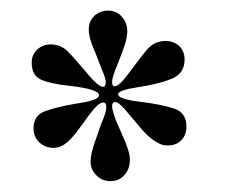

<svg xmlns="http://www.w3.org/2000/svg" viewBox="-20 -803 442 358"><path d="M208.5 -550.3Q222.2 -520.5 222.2 -505.4Q222.2 -488.3 212.4 -477.1Q202.6 -465.3 185.5 -465.3Q170.4 -465.3 159.7 -476.1Q148.9 -486.8 148.9 -501.5Q148.9 -516.6 158.2 -542L168.9 -572.8Q178.2 -593.3 178.2 -603Q178.2 -611.8 172.9 -611.8Q167.5 -611.8 161.6 -606.4Q155.8 -601.1 149.9 -593.3Q144 -585.9 140.1 -580.1Q133.8 -571.8 127.4 -563Q119.6 -552.2 112.8 -544.9Q106 -537.6 97.7 -532.2Q88.9 -527.3 80.1 -527.3Q64.5 -527.3 53.2 -537.6Q42.5 -548.3 42.5 -563.5Q42.5 -587.4 63 -595.2Q83.5 -603 119.6 -609.4Q128.9 -610.8 137.2 -612.3Q146.5 -613.8 155.3 -617.2Q164.6 -620.6 164.6 -625.5Q164.6 -636.7 108.9 -643.1Q75.2 -646.5 57.1 -654.3Q39.1 -661.6 39.1 -686.5Q39.1 -700.7 49.3 -710.4Q59.6 -720.2 74.2 -720.2Q92.8 -720.2 105.5 -708Q118.2 -695.3 140.6 -668.5Q163.1 -641.1 171.9 -641.1Q177.2 -641.1 177.2 -649.4Q177.2 -657.2 168.9 -675.8L159.2 -701.2Q145.5 -731 145.5 -747.6Q145.5 -763.2 155.8 -773.4Q166.5 -783.2 182.1 -783.2Q197.3 -783.2 207.5 -771.5Q217.3 -760.3 217.3 -745.1Q217.3 -734.4 213.4 -721.7Q209.5 -709 204.1 -695.8Q198.7 -682.1 193.8 -669.4Q189 -656.2 189 -650.4Q189 -642.1 193.8 -642.1Q202.6 -642.1 223.1 -670.4Q243.7 -698.7 256.3 -712.9Q269.5 -726.6 288.6 -726.6Q303.7 -726.6 314 -717.3Q324.2 -707.5 324.2 -691.9Q324.2 -666 300.3 -656.2Q276.9 -646.5 238.3 -640.6Q200.2 -634.8 200.2 -627.4Q200.2 -618.2 240.7 -613.3Q281.2 -608.4 304.7 -600.6Q327.6 -592.8 327.6 -567.4Q327.6 -550.8 317.9 -541.5Q308.6 -531.7 292 -531.7Q282.2 -531.7 272.5 -537.6Q263.2 -543 254.9 -550.8Q246.6 -558.6 238.8 -568.4Q230.5 -578.1 222.7 -587.4Q202.6 -612.8 194.8 -612.8Q189 -612.8 189 -604.5Q189 -598.1 196.3 -578.1Z"/></svg>

Font: inglobal
Style: Regular
Weight: 400
Designer: Andrey Kochetov, Denis Davydov, Evgeny Yurtaev
Foundry: inglobal
Version: Version 1.00 September 25, 2014, initial release